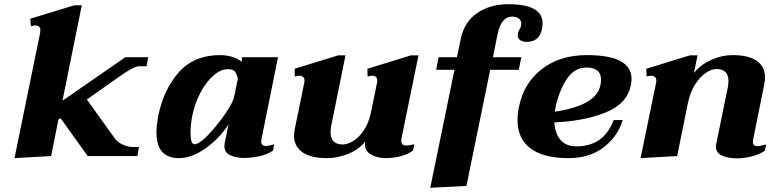

<svg xmlns="http://www.w3.org/2000/svg" viewBox="-20 -742 3716 913"><path d="M685 -470 677 -427H641Q628 -427 603.5 -413.5Q579 -400 555 -383L393 -269L525 -85Q538 -66 563.5 -54.5Q589 -43 612 -43H641L633 0H397L268 -180L258 -174L223 0L49 10L171 -587Q172 -591 172 -598Q172 -621 147 -621Q143 -621 127 -617L124 -653L334 -717H369L277 -263L576 -470Z M724 -112Q724 -146 733 -193Q758 -316 830 -398Q902 -480 1028 -480Q1053 -480 1083 -472Q1113 -464 1128 -448L1132 -470H1302L1224 -83Q1222 -73 1222 -69Q1222 -48 1244 -48Q1260 -48 1284 -56L1278 -26Q1253 -8 1215.5 0.5Q1178 9 1139 9Q1102 9 1074.5 -4Q1047 -17 1047 -47Q1047 -55 1048 -60L1067 -151Q1024 -84 958 -37Q892 10 831 10Q724 10 724 -112ZM1093 -280 1111 -368Q1106 -392 1096 -402.5Q1086 -413 1064 -413Q1029 -413 994.5 -382.5Q960 -352 933 -301Q906 -250 894 -190Q886 -148 886 -111Q886 -56 905 -56Q927 -56 968.5 -99Q1010 -142 1048 -196.5Q1086 -251 1093 -280Z M1888 -73Q1888 -50 1912 -50Q1924 -50 1950 -56L1944 -26Q1919 -8 1884.5 1Q1850 10 1814 10Q1772 10 1741.5 -9Q1711 -28 1716 -68Q1685 -30 1634.5 -10Q1584 10 1536 10Q1457 10 1417.5 -18.5Q1378 -47 1378 -97Q1378 -108 1382 -130L1427 -349L1428 -358Q1428 -382 1403 -382Q1395 -382 1382 -378L1381 -415L1589 -479H1623L1555 -144Q1552 -128 1552 -114Q1552 -55 1610 -55Q1631 -55 1658 -70.5Q1685 -86 1709 -120.5Q1733 -155 1744 -208L1773 -349Q1774 -353 1774 -359Q1774 -382 1749 -382Q1742 -382 1728 -378L1727 -415L1935 -479H1970L1889 -83Q1888 -79 1888 -73Z M2560 -631Q2560 -618 2557 -604Q2545 -543 2485 -543Q2465 -543 2453.5 -551Q2442 -559 2442 -575Q2442 -587 2449.5 -600.5Q2457 -614 2458 -621Q2459 -624 2459 -629Q2459 -644 2447.5 -653.5Q2436 -663 2416 -663Q2363 -663 2346 -579L2324 -470H2459L2447 -410H2311L2198 142L2026 151L2141 -410H2054L2066 -470H2153L2171 -557Q2187 -637 2248.5 -679.5Q2310 -722 2398 -722Q2560 -722 2560 -631Z M2616 -160Q2619 -107 2645.5 -76.5Q2672 -46 2721 -46Q2784 -46 2828.5 -76Q2873 -106 2898 -171H2941Q2917 -92 2850 -41Q2783 10 2684 10Q2565 10 2503 -36Q2441 -82 2441 -171Q2441 -203 2448 -235Q2471 -347 2556.5 -413.5Q2642 -480 2771 -480Q2983 -480 2983 -367Q2983 -354 2980 -337Q2962 -248 2859.5 -207Q2757 -166 2616 -160ZM2838 -363Q2838 -420 2770 -421Q2711 -421 2675 -366Q2639 -311 2622 -234Q2620 -225 2618 -211Q2815 -240 2835 -336Q2838 -351 2838 -363Z M3623 -55 3617 -25Q3592 -8 3555.5 1.5Q3519 11 3483 11Q3443 11 3413.5 -2Q3384 -15 3384 -46Q3384 -49 3386 -59L3441 -327Q3444 -344 3444 -357Q3444 -414 3386 -414Q3364 -414 3337 -396Q3310 -378 3286 -341.5Q3262 -305 3251 -251L3200 0L3026 10L3100 -349Q3101 -352 3101 -358Q3101 -371 3093.5 -376.5Q3086 -382 3076 -382Q3068 -382 3055 -378L3053 -415L3261 -479H3297L3280 -395Q3312 -435 3363 -457.5Q3414 -480 3462 -480Q3541 -480 3579.5 -452Q3618 -424 3618 -373Q3618 -362 3614 -340L3562 -82Q3560 -70 3560 -67Q3560 -47 3581 -47Q3593 -47 3623 -55Z"/></svg>

Font: Taviraj
Style: Bold Italic
Weight: 700
Italic angle: -12°
Designer: Katatrad Team
Foundry: CadsonDemak
Version: Version 1.001